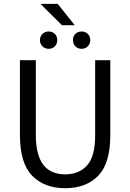

<svg xmlns="http://www.w3.org/2000/svg" viewBox="-20 -970 680 1002"><path d="M167 -655.8V-264.2Q167 -60.1 319.8 -60.1Q392.1 -60.1 434.3 -106.7Q476.6 -153.3 476.6 -264.2V-655.8H555.7V-265.6Q555.7 -117.7 492.4 -52.7Q429.2 12.2 319.8 12.2Q211.4 12.2 147.7 -53.2Q84 -118.7 84 -265.6V-655.8ZM303.2 -838.4 191.4 -949.7H281.2L370.1 -838.4ZM233.9 -805.7Q253.4 -805.7 266.1 -793.2Q278.8 -780.8 278.8 -761.2Q278.8 -740.7 266.1 -728Q253.4 -715.3 233.9 -715.3Q214.4 -715.3 201.4 -728.3Q188.5 -741.2 188.5 -761.2Q188.5 -780.3 201.7 -793Q214.8 -805.7 233.9 -805.7ZM405.8 -805.7Q424.8 -805.7 438 -793Q451.2 -780.3 451.2 -761.2Q451.2 -741.2 438.2 -728.3Q425.3 -715.3 405.8 -715.3Q386.2 -715.3 373.5 -728Q360.8 -740.7 360.8 -761.2Q360.8 -780.8 373.5 -793.2Q386.2 -805.7 405.8 -805.7Z"/></svg>

Font: Varta
Style: Regular
Weight: 400
Designer: Joana Correia, Viktoriya Grabowska, Eben Sorkin
Foundry: Sorkin Type
Version: Version 1.003; ttfautohint (v1.3) -l 8 -r 24 -G 200 -x 12 -H